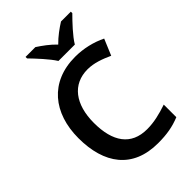

<svg xmlns="http://www.w3.org/2000/svg" viewBox="-270 -1052 1176 1176"><g transform="rotate(-45 317.5 -464.0)"><path d="M307 -778H449C475 -823 537 -888 574 -925V-938H489C454 -916 412 -886 377 -850C343 -886 302 -915 267 -938H182V-925C219 -887 279 -823 307 -778ZM397 -616C453 -616 508 -595 558 -572L602 -677C541 -707 469 -724 397 -724C179 -724 59 -573 59 -357C59 -135 163 10 383 10C460 10 515 0 574 -24V-133C512 -112 456 -98 396 -98C257 -98 192 -194 192 -356C192 -517 267 -616 397 -616Z"/></g></svg>

Font: Noto Sans Bengali UI SemiBold
Style: Regular
Weight: 600
Designer: Jelle Bosma - Monotype Design Team
Foundry: Monotype Imaging Inc.
Version: Version 2.003